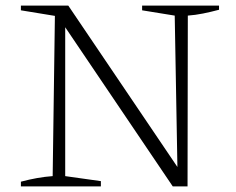

<svg xmlns="http://www.w3.org/2000/svg" viewBox="-20 -669 847 689"><path d="M490 -649H766V-634Q736 -626 708.5 -620.5Q681 -615 654 -613L653 0H600L202 -589L214 -593V-37L342 -19V0H55V-17Q85 -25 113 -30Q141 -35 169 -37L177 -612L55 -632V-649H225L628 -53L617 -50L607 -613L490 -632Z"/></svg>

Font: Piazzolla Thin Thin
Style: Regular
Weight: 250
Version: Version 2.005